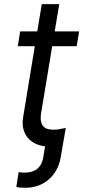

<svg xmlns="http://www.w3.org/2000/svg" viewBox="-20 -696 406 921"><path d="M359.4 -545.5H242.5L264.2 -676.1H180.4L158.7 -545.5H76.7L65.3 -474.4H147L90.9 -133.5C76.7 -46.5 132.5 -1.1 196.4 6L187.5 58.2C177.9 114.7 142 132.1 96.6 132.1C86.6 132.1 76.7 130.7 69.6 129.3L58.2 200.3C69.6 204.5 88.1 204.5 105.1 204.5C184.7 204.5 255.3 151.6 271.3 58.2L295.5 -82.4L257.8 -74.9C251.1 -74.2 244.3 -73.9 237.2 -73.9C200.3 -73.9 165.8 -85.2 177.6 -156.2L230.5 -474.4H348Z"/></svg>

Font: Margiela Sans
Style: Italic
Weight: 400
Italic angle: -9.39999°
Designer: Stefan Endress, Andreas Faust
Version: Version 1.100;FEAKit 1.0